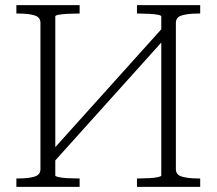

<svg xmlns="http://www.w3.org/2000/svg" viewBox="-20 -730 846 750"><path d="M167 -123 614 -620 639 -596 192 -99ZM44 0V-33H55Q91 -33 114.5 -40Q138 -47 138 -69V-641Q138 -663 114.5 -670Q91 -677 55 -677H44V-710H291V-677H282Q263 -677 243.5 -676Q224 -675 210 -672.5Q196 -670 196 -666V-44Q196 -41 210 -38Q224 -35 243.5 -34Q263 -33 282 -33H291V0ZM515 0V-33H524Q543 -33 562.5 -34Q582 -35 596 -38Q610 -41 610 -44V-666Q610 -670 596 -672.5Q582 -675 562.5 -676Q543 -677 524 -677H515V-710H762V-677H751Q715 -677 691 -670Q667 -663 667 -641V-69Q667 -47 691 -40Q715 -33 751 -33H762V0Z"/></svg>

Font: Roboto Serif 36pt ExtraLight
Style: Regular
Weight: 250
Designer: Greg Gazdowicz
Foundry: Commercial Type
Version: Version 1.008